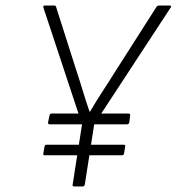

<svg xmlns="http://www.w3.org/2000/svg" viewBox="-20 -675 639 695"><path d="M249 0Q241 0 243 -7L277 -225L137 -648Q136 -651 137.5 -653Q139 -655 142 -655H176Q182 -655 183 -650L257 -418Q269 -382 280 -345.5Q291 -309 304 -271H306Q328 -309 352 -345.5Q376 -382 399 -419L547 -651Q550 -655 555 -655H594Q598 -655 599 -653Q600 -651 598 -648L321 -225L287 -7Q285 0 279 0ZM141 -113Q135 -113 137 -120L141 -144Q142 -151 148 -151H428Q435 -151 433 -144L429 -119Q428 -113 421 -113ZM160 -225Q153 -225 154 -232L159 -256Q160 -264 167 -264H446Q452 -264 451 -256L448 -232Q446 -225 440 -225Z"/></svg>

Font: Sofia Sans ExtraLight
Style: Italic
Weight: 250
Italic angle: -9°
Version: Version 4.100-B